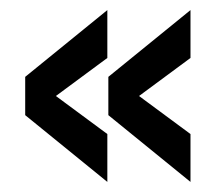

<svg xmlns="http://www.w3.org/2000/svg" viewBox="-20 -463 428 381"><path d="M358 -102 195 -234.5V-310.5L358 -443V-348L239 -260V-285L358 -197ZM193 -102 30 -234.5V-310.5L193 -443V-348L74 -260V-285L193 -197Z"/></svg>

Font: League Gothic
Style: Regular
Weight: 400
Designer: The League of Moveable Type
Version: Version 2.001